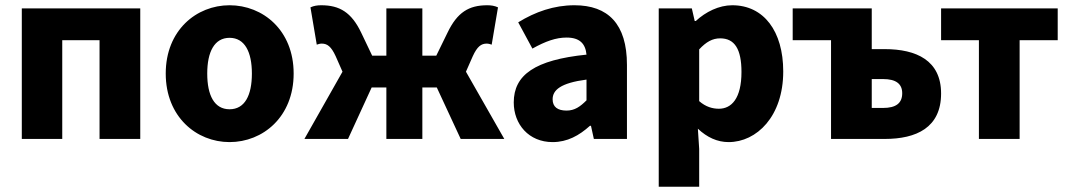

<svg xmlns="http://www.w3.org/2000/svg" viewBox="-20 -529 4073 731"><path d="M63 0H217V-376H359V0H514V-497H63Z M854 12C981 12 1098 -84 1098 -249C1098 -414 981 -509 854 -509C728 -509 611 -414 611 -249C611 -84 728 12 854 12ZM854 -113C796 -113 769 -166 769 -249C769 -331 796 -385 854 -385C912 -385 939 -331 939 -249C939 -166 912 -113 854 -113Z M1139 0H1305L1395 -196H1451V0H1588V-196H1643L1734 0H1900L1754 -256L1780 -315C1797 -352 1812 -363 1833 -363C1840 -363 1846 -361 1852 -359L1876 -501C1863 -507 1850 -509 1835 -509C1765 -509 1721 -482 1684 -405L1641 -317H1588V-497H1451V-317H1397L1355 -405C1318 -482 1273 -509 1203 -509C1188 -509 1175 -507 1162 -501L1186 -359C1192 -361 1198 -363 1205 -363C1226 -363 1241 -352 1258 -315L1284 -256Z M2084 12C2140 12 2185 -13 2226 -50H2230L2241 0H2367V-282C2367 -438 2295 -509 2167 -509C2089 -509 2018 -484 1953 -444L2007 -344C2057 -372 2097 -386 2137 -386C2188 -386 2209 -362 2213 -321C2017 -301 1936 -244 1936 -139C1936 -56 1993 12 2084 12ZM2137 -108C2103 -108 2084 -122 2084 -151C2084 -186 2114 -213 2213 -226V-147C2189 -123 2168 -108 2137 -108Z M2488 182H2642V38L2637 -39C2672 -6 2711 12 2754 12C2861 12 2962 -86 2962 -257C2962 -410 2888 -509 2768 -509C2717 -509 2667 -484 2629 -449H2625L2614 -497H2488ZM2717 -115C2693 -115 2667 -122 2642 -144V-341C2669 -370 2693 -383 2722 -383C2777 -383 2803 -342 2803 -255C2803 -154 2765 -115 2717 -115Z M3144 0H3348C3469 0 3563 -43 3563 -173C3563 -299 3469 -342 3348 -342H3299V-497H2998V-376H3144ZM3299 -118V-228H3342C3391 -228 3415 -210 3415 -174C3415 -136 3391 -118 3342 -118Z M3707 0H3862V-376H4007V-497H3563V-376H3707Z"/></svg>

Font: DAIFUKU Sans
Style: Bold
Weight: 700
Designer: Original font ‘Source Han Sans JP’ : Paul D. Hunt
Foundry: Daifuku
Version: Version 1.000